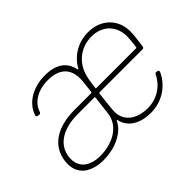

<svg xmlns="http://www.w3.org/2000/svg" viewBox="-96 -739 977 977"><g transform="rotate(-45 392.5 -250.5)"><path d="M190 8C267 8 349 -24 379 -88C381 -90 383 -90 383 -87C397 -24 454 8 530 8C613 8 680 -40 710 -107C712 -113 709 -118 703 -119L697 -120C691 -121 687 -118 684 -112C658 -58 603 -20 535 -20C456 -20 393 -62 403 -145C406 -181 410 -213 414 -247C415 -250 417 -251 419 -251H728C734 -251 738 -255 739 -262C749 -338 750 -351 748 -377C740 -455 680 -509 593 -509C519 -509 458 -469 427 -412C425 -409 423 -409 422 -413C410 -472 367 -509 283 -509C194 -509 125 -465 104 -400C102 -394 105 -390 111 -389L120 -387C126 -386 130 -389 133 -395C149 -448 205 -481 276 -481C376 -481 407 -421 397 -344L390 -282C389 -280 387 -278 385 -278H265C141 -278 59 -225 47 -129C34 -27 112 8 190 8ZM419 -282C423 -318 428 -347 433 -363C453 -432 512 -481 590 -481C666 -481 715 -432 719 -363C720 -348 717 -316 713 -282C712 -279 710 -278 708 -278H422C420 -278 418 -279 419 -282ZM193 -19C121 -19 67 -54 76 -130C86 -211 162 -251 261 -251H382C384 -251 386 -249 385 -247L373 -145C362 -57 273 -19 193 -19Z"/></g></svg>

Font: Barlow Thin
Style: Italic
Weight: 250
Italic angle: -7°
Designer: Jeremy Tribby
Foundry: Tribby Type
Version: Version 1.422;hotconv 1.0.109;makeotfexe 2.5.65596